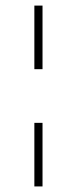

<svg xmlns="http://www.w3.org/2000/svg" viewBox="-20 -670 276 690"><path d="M132.8 -649.9H103.5V-421.4H132.8ZM132.8 -228.5H103.5V0H132.8Z"/></svg>

Font: Estedad Thin
Style: Regular
Weight: 100
Designer: Amin Abedi
Version: Version 7.3